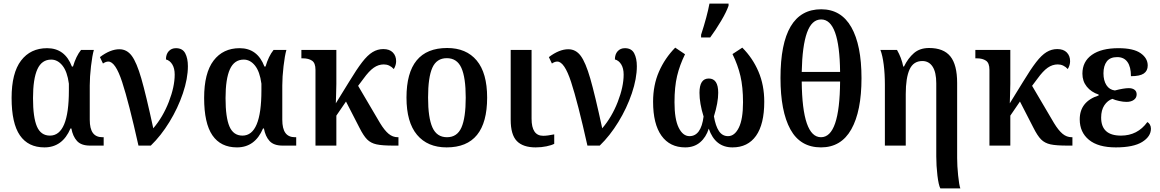

<svg xmlns="http://www.w3.org/2000/svg" viewBox="-20 -816 6499 1076"><path d="M45 -267Q45 -407 98 -476.5Q151 -546 244 -546Q344 -546 383 -443H389Q406 -501 434 -536H506Q497 -505 490 -445Q483 -385 483 -337V-145Q483 -95 500.5 -71Q518 -47 554 -47H561V0H485Q435 0 411.5 -26Q388 -52 380 -96H375Q330 10 229 10Q138 10 91.5 -57.5Q45 -125 45 -267ZM366 -309V-347Q357 -415 330 -448.5Q303 -482 267 -482Q214 -482 189.5 -428Q165 -374 165 -266Q165 -158 187 -107Q209 -56 260 -56Q366 -56 366 -309Z M587 -471Q573 -471 557 -460L540 -496Q598 -540 649 -540Q691 -540 718.5 -503Q746 -466 772 -376Q798 -286 839 -97Q893 -160 926 -245Q959 -330 959 -398Q959 -433 945.5 -455Q932 -477 910 -483Q910 -512 925.5 -529Q941 -546 966 -546Q1003 -546 1018 -517.5Q1033 -489 1033 -445Q1033 -376 1005 -293Q977 -210 929.5 -132.5Q882 -55 825 0H756Q702 -242 664.5 -356.5Q627 -471 587 -471Z M1124 -267Q1124 -407 1177 -476.5Q1230 -546 1323 -546Q1423 -546 1462 -443H1468Q1485 -501 1513 -536H1585Q1576 -505 1569 -445Q1562 -385 1562 -337V-145Q1562 -95 1579.5 -71Q1597 -47 1633 -47H1640V0H1564Q1514 0 1490.5 -26Q1467 -52 1459 -96H1454Q1409 10 1308 10Q1217 10 1170.5 -57.5Q1124 -125 1124 -267ZM1445 -309V-347Q1436 -415 1409 -448.5Q1382 -482 1346 -482Q1293 -482 1268.5 -428Q1244 -374 1244 -266Q1244 -158 1266 -107Q1288 -56 1339 -56Q1445 -56 1445 -309Z M1748 -425Q1748 -463 1728.5 -476Q1709 -489 1679 -489H1669V-536H1865V-346Q1865 -323 1863.5 -283.5Q1862 -244 1862 -237L1936 -357Q1979 -428 2009.5 -467.5Q2040 -507 2068 -524Q2096 -541 2128 -541Q2163 -541 2181.5 -522Q2200 -503 2200 -473Q2200 -451 2187 -429Q2163 -455 2131 -455Q2101 -455 2074.5 -436.5Q2048 -418 2017 -375L1987 -335L2110 -126Q2135 -85 2158 -66Q2181 -47 2209 -47H2213V0H2186Q2122 0 2090 -7Q2058 -14 2037.5 -34.5Q2017 -55 1994 -101L1919 -247L1865 -168V0H1748Z M2258 -269Q2258 -547 2486 -547Q2593 -547 2651.5 -477Q2710 -407 2710 -269Q2710 10 2483 10Q2376 10 2317 -60.5Q2258 -131 2258 -269ZM2590 -269Q2590 -382 2565.5 -436Q2541 -490 2484 -490Q2427 -490 2403 -436.5Q2379 -383 2379 -269Q2379 -156 2403.5 -101.5Q2428 -47 2485 -47Q2542 -47 2566 -101.5Q2590 -156 2590 -269Z M2842 -145V-536H2959V-151Q2959 -55 3024 -55Q3048 -55 3086 -63V-10Q3071 -2 3042.5 4Q3014 10 2982 10Q2911 10 2876.5 -25.5Q2842 -61 2842 -145Z M3103 -471Q3089 -471 3073 -460L3056 -496Q3114 -540 3165 -540Q3207 -540 3234.5 -503Q3262 -466 3288 -376Q3314 -286 3355 -97Q3409 -160 3442 -245Q3475 -330 3475 -398Q3475 -433 3461.5 -455Q3448 -477 3426 -483Q3426 -512 3441.5 -529Q3457 -546 3482 -546Q3519 -546 3534 -517.5Q3549 -489 3549 -445Q3549 -376 3521 -293Q3493 -210 3445.5 -132.5Q3398 -55 3341 0H3272Q3218 -242 3180.5 -356.5Q3143 -471 3103 -471Z M3640 -246Q3640 -339 3673 -414.5Q3706 -490 3764 -549L3819 -512Q3789 -451 3774.5 -390Q3760 -329 3760 -243Q3760 -148 3783.5 -100.5Q3807 -53 3844 -53Q3909 -53 3923 -163Q3900 -237 3900 -296Q3900 -376 3952 -376Q4005 -376 4005 -296Q4005 -241 3981 -164Q3990 -110 4009 -81.5Q4028 -53 4060 -53Q4097 -53 4120.5 -100.5Q4144 -148 4144 -243Q4144 -328 4129.5 -390Q4115 -452 4085 -513L4140 -549Q4198 -491 4230.5 -415Q4263 -339 4263 -246Q4263 -120 4217 -55Q4171 10 4085 10Q3988 10 3952 -95Q3937 -47 3903.5 -18.5Q3870 10 3820 10Q3734 10 3687 -55.5Q3640 -121 3640 -246ZM3909 -621Q3943 -726 3956 -796H4063V-784Q4051 -749 4021 -698.5Q3991 -648 3960 -606H3909Z M4354 -379Q4354 -764 4582 -764Q4694 -764 4751 -663.5Q4808 -563 4808 -378Q4808 -193 4751 -91.5Q4694 10 4581 10Q4465 10 4409.5 -91Q4354 -192 4354 -379ZM4688 -413Q4685 -707 4582 -707Q4529 -707 4502.5 -633Q4476 -559 4473 -413ZM4688 -359H4473Q4476 -47 4581 -47Q4686 -47 4688 -359Z M5227 60V-349Q5227 -411 5206.5 -442.5Q5186 -474 5149 -474Q5099 -474 5077.5 -427Q5056 -380 5056 -289V0H4939V-341Q4939 -402 4932.5 -453.5Q4926 -505 4914 -536H5007Q5032 -493 5042 -443H5046Q5069 -490 5102 -518.5Q5135 -547 5187 -547Q5268 -547 5306 -500Q5344 -453 5344 -351V70Q5344 113 5349.5 167Q5355 221 5362 240H5250Q5240 222 5233.5 167.5Q5227 113 5227 60Z M5525 -425Q5525 -463 5505.5 -476Q5486 -489 5456 -489H5446V-536H5642V-346Q5642 -323 5640.5 -283.5Q5639 -244 5639 -237L5713 -357Q5756 -428 5786.5 -467.5Q5817 -507 5845 -524Q5873 -541 5905 -541Q5940 -541 5958.5 -522Q5977 -503 5977 -473Q5977 -451 5964 -429Q5940 -455 5908 -455Q5878 -455 5851.5 -436.5Q5825 -418 5794 -375L5764 -335L5887 -126Q5912 -85 5935 -66Q5958 -47 5986 -47H5990V0H5963Q5899 0 5867 -7Q5835 -14 5814.5 -34.5Q5794 -55 5771 -101L5696 -247L5642 -168V0H5525Z M6031 -147Q6031 -247 6137 -281V-286Q6095 -300 6070.5 -330.5Q6046 -361 6046 -403Q6046 -471 6099 -508.5Q6152 -546 6248 -546Q6332 -546 6372 -518Q6412 -490 6412 -449Q6412 -419 6390 -404Q6368 -389 6318 -389Q6318 -441 6298.5 -468.5Q6279 -496 6241 -496Q6201 -496 6182.5 -471.5Q6164 -447 6164 -405Q6164 -365 6180.5 -339Q6197 -313 6228 -309Q6278 -322 6306 -322Q6326 -322 6338 -313Q6350 -304 6350 -287Q6350 -268 6334.5 -256.5Q6319 -245 6293 -245Q6275 -245 6252 -250Q6229 -255 6214 -262Q6187 -253 6169 -226Q6151 -199 6151 -157Q6151 -56 6262 -56Q6355 -56 6410 -132Q6418 -128 6424 -118Q6430 -108 6430 -95Q6430 -51 6381 -20.5Q6332 10 6233 10Q6134 10 6082.5 -32.5Q6031 -75 6031 -147Z"/></svg>

Font: Noto Serif NarrowSemiBold
Style: Regular
Weight: 600
Width: 4
Designer: Monotype Design Team
Foundry: Monotype Imaging Inc.
Version: Version 1.001